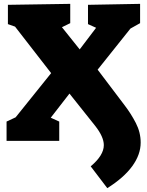

<svg xmlns="http://www.w3.org/2000/svg" viewBox="-20 -730 762 995"><path d="M626 -184Q659 -141 684 -92.5Q709 -44 709 9Q709 71 665.5 131Q622 191 536 245L450 132Q518 75 518 22Q518 -21 473 -78L340 -245L243 -120L287 -100V0H14V-100L61 -122L245 -351L58 -592L21 -605V-705L344 -710V-610L301 -589L393 -474L478 -586L436 -605V-705L706 -710V-610L656 -582L486 -369Z"/></svg>

Font: Bitter Pro Black
Style: Regular
Weight: 900
Designer: Sol Matas, and Bitter project Authors
Foundry: Sol Matas
Version: Version 1.010